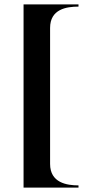

<svg xmlns="http://www.w3.org/2000/svg" viewBox="-20 -740 434 872"><path d="M87 112H336.5V102C284 102 207.5 90.5 207.5 4.5V-613C207.5 -698.5 281.5 -710 336.5 -710V-720H87Z"/></svg>

Font: Beautique Display
Style: Bold
Weight: 700
Designer: Nhat-Quang Ngo
Version: Version 1.100;Glyphs 3.2.3 (3260)